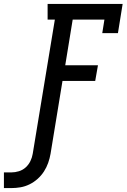

<svg xmlns="http://www.w3.org/2000/svg" viewBox="-128 -755 648 980"><path d="M-70 205H-108V125H-70Q-51 125 -31.5 119Q-12 113 3 99.5Q18 86 27 67.5Q36 49 39 30L152 -655H115V-735H498L474 -586H394L405 -655H243L205 -422H372L358 -342H191L130 30Q126 53 118 76Q110 99 96.5 120Q83 141 64 158Q45 175 22.5 186Q0 197 -23.5 201Q-47 205 -70 205Z"/></svg>

Font: Iosevka Curly Slab Medium
Style: Italic
Weight: 500
Italic angle: -9°
Monospace: yes
Designer: Belleve Invis
Foundry: Belleve Invis
Version: Version 22.1.2; ttfautohint (v1.8.4)